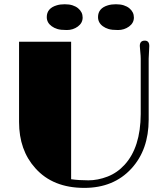

<svg xmlns="http://www.w3.org/2000/svg" viewBox="-20 -891 807 920"><path d="M695.3 -670.4 692.4 -609.9V-317.9Q692.4 -173.3 609.4 -83Q524.4 9.3 383.8 9.3Q233.4 9.3 149.4 -85Q71.3 -171.4 71.3 -306.6V-690.9H320.8V-32.2Q358.4 -26.9 403.6 -26.9Q448.7 -26.9 495.4 -44.9Q542 -63 577.1 -101.6Q653.3 -184.6 654.3 -344.2V-608.9Q654.3 -623.5 652.1 -643.6Q649.9 -663.6 649.9 -670.9Q649.9 -696.3 673.8 -696.3Q695.3 -696.3 695.3 -670.4ZM473.1 -765.1Q449.7 -782.2 449.7 -809.1Q449.7 -851.6 497.6 -865.7Q514.2 -870.6 535.6 -870.6Q557.1 -870.6 573 -865.5Q588.9 -860.4 599.6 -851.6Q621.6 -833.5 621.6 -807.1Q621.6 -780.8 598.4 -763.9Q575.2 -747.1 545.4 -747.1Q515.6 -747.1 500 -752Q484.4 -756.8 473.1 -765.1ZM228 -765.1Q204.1 -782.2 204.1 -809.1Q204.1 -851.6 252.4 -865.7Q268.6 -870.6 290.3 -870.6Q312 -870.6 327.6 -865.5Q343.3 -860.4 354 -851.6Q376 -833.5 376 -807.1Q376 -780.8 353 -763.9Q330.1 -747.1 300.3 -747.1Q270.5 -747.1 254.9 -752Q239.3 -756.8 228 -765.1Z"/></svg>

Font: Limelight
Style: Regular
Weight: 400
Designer: Nicole Fally
Foundry: Nicole Fally
Version: Version 1.002